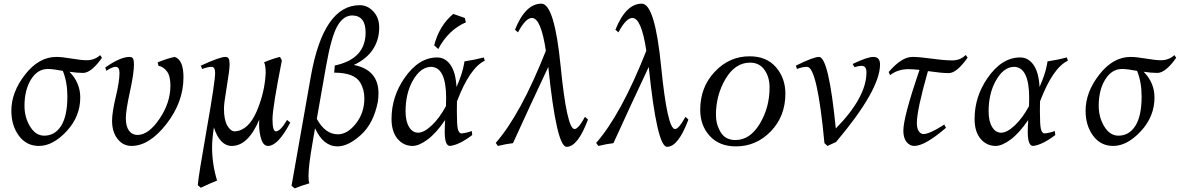

<svg xmlns="http://www.w3.org/2000/svg" viewBox="-20 -790 6446 1049"><path d="M221.7 -48.8Q279.8 -48.8 314 -102.5Q348.1 -156.2 348.1 -263.7Q348.1 -341.8 323.2 -402.8Q270.5 -413.1 241.2 -413.1Q184.6 -413.1 149.2 -355.5Q113.8 -297.9 113.8 -211.9Q113.8 -148.9 144.3 -98.9Q174.8 -48.8 221.7 -48.8ZM192.9 7.3Q124 7.3 83 -48.6Q42 -104.5 42 -184.6Q42 -286.6 117.2 -382.8Q192.4 -479 288.1 -479Q317.9 -479 371.1 -470Q424.3 -460.9 453.6 -460.9Q496.6 -460.9 527.3 -488.8L537.1 -474.1Q478.5 -391.6 434.1 -391.6Q401.4 -391.6 359.4 -397.9Q418.5 -337.9 418.5 -257.3Q418.5 -153.3 343.8 -73Q269 7.3 192.9 7.3Z M698.2 7.3Q652.3 7.3 622.3 -31Q592.3 -69.3 592.3 -129.9Q592.3 -175.8 612.5 -260.5Q632.8 -345.2 632.8 -391.6Q632.8 -424.8 612.3 -424.8Q593.3 -424.8 561 -403.3L555.2 -421.4Q637.7 -479 687.5 -479Q702.1 -479 707 -469.7Q711.9 -460.4 711.9 -437.5Q711.9 -389.6 689.7 -288.1Q667.5 -186.5 667.5 -144.5Q667.5 -99.6 684.8 -76.2Q702.1 -52.7 731.4 -52.7Q791.5 -52.7 851.3 -140.6Q911.1 -228.5 911.1 -321.8Q911.1 -377 890.6 -401.9Q870.1 -426.8 846.2 -430.2L841.3 -449.2Q895 -471.2 934.6 -479Q982.4 -463.4 982.4 -367.7Q982.4 -232.4 889.2 -112.5Q795.9 7.3 698.2 7.3Z M1076.7 235.8 1060.5 221.7Q1064 173.8 1109.6 -85Q1155.3 -343.8 1155.3 -391.6Q1155.3 -424.8 1135.7 -424.8Q1116.2 -424.8 1084.5 -413.1L1077.1 -431.2Q1180.7 -479 1210.9 -479Q1224.6 -479 1229.5 -469.7Q1234.4 -460.4 1234.4 -437.5Q1234.4 -408.2 1219 -316.7Q1203.6 -225.1 1203.6 -196.8Q1203.6 -135.3 1221.9 -103.8Q1240.2 -72.3 1263.2 -72.3Q1337.4 -77.1 1382.1 -181.2Q1426.8 -285.2 1431.6 -391.6Q1431.6 -432.1 1422.9 -449.7Q1474.1 -471.2 1509.8 -479L1520 -460Q1468.8 -199.7 1468.8 -139.6Q1468.8 -72.3 1487.3 -72.3Q1511.7 -72.3 1548.3 -134.8L1565.9 -120.1Q1499 7.3 1444.3 7.3Q1419.4 7.3 1407.5 -29.3Q1395.5 -65.9 1395.5 -114.3L1396.5 -136.2Q1335.4 7.3 1246.6 7.3Q1181.6 7.3 1148.4 -93.8Q1138.7 -27.3 1138.7 14.6Q1138.7 106.4 1166 196.3Q1124 213.4 1076.7 235.8Z M1826.2 -56.2Q1877.9 -56.2 1924.3 -114.7Q1970.7 -173.3 1970.7 -252.9Q1970.7 -301.8 1947.8 -339.8Q1914.6 -393.1 1805.7 -393.1L1809.1 -432.1Q1977.5 -467.8 1977.5 -612.3Q1977.5 -704.1 1904.8 -705.6Q1856 -705.6 1822.8 -647Q1789.6 -588.4 1761.2 -426.8L1710.9 -140.6Q1756.8 -56.2 1826.2 -56.2ZM1590.3 239.3 1572.8 225.1 1677.7 -369.6Q1746.6 -761.7 1945.8 -761.7Q1987.8 -761.7 2019.8 -727.5Q2051.8 -693.4 2051.8 -639.2Q2051.8 -572.3 2017.1 -519.8Q1982.4 -467.3 1913.1 -435.1Q2047.9 -408.7 2047.9 -279.8Q2047.9 -258.3 2044.4 -234.4Q2021.5 -116.2 1952.1 -53.2Q1882.8 9.8 1823.7 9.8Q1746.6 9.8 1701.2 -89.4L1687.5 -9.3Q1665.5 115.2 1665.5 172.4Q1665.5 199.7 1670.4 211.4Q1621.6 225.6 1590.3 239.3Z M2265.1 -64.9Q2297.9 -65.9 2339.6 -105.5Q2381.3 -145 2416.5 -210.4L2417.5 -253.4Q2417.5 -424.8 2333.5 -424.8Q2274.9 -422.9 2232.4 -344.2Q2195.8 -275.4 2195.8 -181.2Q2195.8 -127.9 2214.8 -96.4Q2233.9 -64.9 2265.1 -64.9ZM2438.5 7.3Q2409.7 7.3 2409.7 -70.3Q2409.7 -97.2 2412.1 -134.3Q2362.3 -61.5 2315.4 -27.1Q2268.6 7.3 2234.4 7.3Q2184.6 7.3 2151.9 -31.7Q2119.1 -70.8 2119.1 -140.1Q2119.1 -260.7 2189 -362.3Q2267.1 -476.1 2368.2 -476.1Q2412.6 -476.1 2441.2 -435.5Q2469.7 -395 2474.1 -314.5Q2506.3 -387.7 2515.1 -439.5L2517.6 -454.6Q2575.7 -463.4 2623 -476.1L2628.9 -458.5Q2546.4 -419.4 2476.6 -235.8L2476.1 -179.7Q2476.1 -106.9 2481.4 -85.2Q2486.8 -63.5 2499.5 -61Q2528.3 -63 2557.6 -74.2L2560.1 -52.2Q2487.8 2.4 2438.5 7.3ZM2374.5 -522 2352.1 -542.5Q2380.4 -650.9 2456.5 -713.9L2519.5 -691.9L2525.4 -668Q2429.2 -626.5 2374.5 -522Z M3075.7 12.2Q3020.5 12.2 2975.6 -424.3Q2876.5 -213.9 2782.7 -7.8Q2747.1 -3.9 2700.2 7.3L2688.5 -9.3Q2825.2 -165.5 2962.4 -512.7Q2935.5 -691.9 2886.2 -691.9Q2851.6 -691.9 2810.1 -613.3L2793.5 -627.4Q2850.6 -770 2938 -770Q3009.3 -770 3043.2 -427.5Q3077.1 -85 3119.1 -85Q3139.6 -85 3176.3 -151.9L3192.4 -136.7Q3136.7 12.2 3075.7 12.2Z M3624.5 12.2Q3569.3 12.2 3524.4 -424.3Q3425.3 -213.9 3331.5 -7.8Q3295.9 -3.9 3249 7.3L3237.3 -9.3Q3374 -165.5 3511.2 -512.7Q3484.4 -691.9 3435.1 -691.9Q3400.4 -691.9 3358.9 -613.3L3342.3 -627.4Q3399.4 -770 3486.8 -770Q3558.1 -770 3592 -427.5Q3626 -85 3668 -85Q3688.5 -85 3725.1 -151.9L3741.2 -136.7Q3685.5 12.2 3624.5 12.2Z M3998.5 -24.9Q4077.1 -24.9 4130.9 -113.5Q4184.6 -202.1 4184.6 -312Q4184.6 -369.1 4156.7 -408.4Q4128.9 -447.8 4078.1 -447.8Q3996.6 -447.8 3944.1 -359.1Q3891.6 -270.5 3891.6 -162.1Q3891.6 -110.8 3917.2 -67.9Q3942.9 -24.9 3998.5 -24.9ZM4001 9.8Q3909.7 9.8 3857.7 -47.4Q3805.7 -104.5 3805.7 -189.9Q3805.7 -314 3885.3 -398.2Q3964.8 -482.4 4075.2 -482.4Q4168.5 -482.4 4219.7 -422.6Q4271 -362.8 4271 -278.8Q4271 -154.8 4191.4 -72.5Q4111.8 9.8 4001 9.8Z M4501 7.3 4484.4 -7.8Q4445.3 -424.8 4389.6 -424.8Q4363.3 -424.8 4334.5 -413.1L4328.1 -431.2Q4423.8 -479 4454.6 -479Q4507.8 -479 4546.4 -87.9Q4713.9 -258.8 4713.9 -394.5Q4713.9 -430.2 4688 -430.2Q4669.9 -430.2 4648.9 -422.9L4638.2 -440.4Q4718.3 -479 4751.5 -479Q4788.1 -479 4788.1 -437.5Q4788.1 -299.3 4547.9 -14.2Z M4975.1 7.3Q4950.7 7.3 4933.1 -14.4Q4915.5 -36.1 4915.5 -76.2Q4915.5 -150.9 5003.9 -408.2Q4968.3 -412.1 4942.9 -412.1Q4885.3 -412.1 4842.8 -379.4L4835.4 -396.5Q4905.8 -479 4964.8 -479Q5003.9 -479 5071.5 -469.5Q5139.2 -460 5183.1 -460Q5226.6 -460 5256.3 -489.7L5266.6 -475.1Q5207 -390.6 5163.6 -390.6Q5124.5 -390.6 5049.8 -401.4Q4989.3 -189 4989.3 -118.2Q4989.3 -87.4 5000.2 -72.5Q5011.2 -57.6 5025.4 -57.6Q5058.6 -57.6 5139.2 -109.4L5148.4 -91.8Q5033.7 7.3 4975.1 7.3Z M5450.7 -64.9Q5483.4 -65.9 5525.1 -105.5Q5566.9 -145 5602.1 -210.4L5603 -253.4Q5603 -424.8 5519 -424.8Q5460.4 -422.9 5418 -344.2Q5381.3 -275.4 5381.3 -181.2Q5381.3 -127.9 5400.4 -96.4Q5419.4 -64.9 5450.7 -64.9ZM5624 7.3Q5595.2 7.3 5595.2 -70.3Q5595.2 -97.2 5597.7 -134.3Q5547.9 -61.5 5501 -27.1Q5454.1 7.3 5419.9 7.3Q5370.1 7.3 5337.4 -31.7Q5304.7 -70.8 5304.7 -140.1Q5304.7 -260.7 5374.5 -362.3Q5452.6 -476.1 5553.7 -476.1Q5598.1 -476.1 5626.7 -435.5Q5655.3 -395 5659.7 -314.5Q5691.9 -387.7 5700.7 -439.5L5703.1 -454.6Q5761.2 -463.4 5808.6 -476.1L5814.5 -458.5Q5731.9 -419.4 5662.1 -235.8L5661.6 -179.7Q5661.6 -106.9 5667 -85.2Q5672.4 -63.5 5685.1 -61Q5713.9 -63 5743.2 -74.2L5745.6 -52.2Q5673.3 2.4 5624 7.3Z M6090.8 -48.8Q6148.9 -48.8 6183.1 -102.5Q6217.3 -156.2 6217.3 -263.7Q6217.3 -341.8 6192.4 -402.8Q6139.6 -413.1 6110.4 -413.1Q6053.7 -413.1 6018.3 -355.5Q5982.9 -297.9 5982.9 -211.9Q5982.9 -148.9 6013.4 -98.9Q6043.9 -48.8 6090.8 -48.8ZM6062 7.3Q5993.2 7.3 5952.1 -48.6Q5911.1 -104.5 5911.1 -184.6Q5911.1 -286.6 5986.3 -382.8Q6061.5 -479 6157.2 -479Q6187 -479 6240.2 -470Q6293.5 -460.9 6322.8 -460.9Q6365.7 -460.9 6396.5 -488.8L6406.2 -474.1Q6347.7 -391.6 6303.2 -391.6Q6270.5 -391.6 6228.5 -397.9Q6287.6 -337.9 6287.6 -257.3Q6287.6 -153.3 6212.9 -73Q6138.2 7.3 6062 7.3Z"/></svg>

Font: Kelvinch
Style: Italic
Weight: 400
Italic angle: -10°
Designer: Paul James Miller
Foundry: High-Logic / Made with FontCreator
Version: Version 3.40;July 22, 2017;FontCreator 11.0.0.2388 64-bit